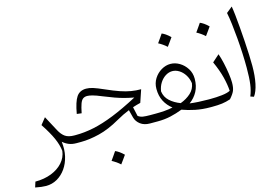

<svg xmlns="http://www.w3.org/2000/svg" viewBox="-120 -998 2237 1532"><g transform="rotate(-15 998.5 -232.0)"><path d="M220.7 -265.1 286.6 -141.6Q308.1 -101.1 335.4 -82.5Q362.8 -64 410.2 -64H410.6V0H410.2Q375 0 348.1 -11Q321.3 -22 299.3 -41.5Q307.6 22.9 294.7 78.9Q281.7 134.8 252 177Q222.2 219.2 180.2 243.2Q138.2 267.1 88.4 267.1Q53.7 267.1 0 256.3L14.2 211.4Q87.9 211.4 146.7 188.5Q205.6 165.5 242.2 124.5Q278.8 83.5 285.2 29.8Q279.3 -21 254.2 -77.4Q229 -133.8 177.7 -211.4Z M596.7 -400.4Q621.6 -400.4 652.3 -390.9Q683.1 -381.3 740.2 -356Q804.2 -327.6 851.3 -311.5Q898.4 -295.4 938.2 -288.8Q978 -282.2 1020 -282.2L984.9 -178.7Q952.6 -170.9 920.4 -160.2L937 -84.5Q954.6 -70.8 976.8 -67.4Q999 -64 1035.2 -64H1082.5V0H1017.6Q970.2 0 939.2 -23.4Q908.2 -46.9 898.9 -82L882.3 -146Q858.4 -136.7 830.8 -123.3Q803.2 -109.9 775.9 -94.2Q683.6 -41 600.8 -20.5Q518.1 0 448.7 0H410.6Q396 0 396 -30.8V-33.2Q396 -64 410.6 -64H421.9Q493.2 -64 570.6 -80.1Q647.9 -96.2 740.7 -133.3Q833.5 -170.4 950.2 -232.4Q908.7 -240.2 873 -249.5Q837.4 -258.8 798.8 -272.5Q760.3 -286.1 709 -307.1Q658.7 -328.1 631.8 -335Q605 -341.8 589.4 -341.8Q567.9 -341.8 554.2 -331.5Q540.5 -321.3 531 -294.9Q521.5 -268.6 511.7 -219.7L472.7 -224.6Q489.7 -321.8 516.6 -361.1Q543.5 -400.4 596.7 -400.4ZM691.4 140.6Q706.1 146.5 722.9 158Q739.7 169.4 759.8 189Q748 205.6 736.1 222.4Q724.1 239.3 711.4 256.3Q696.3 242.2 679 230.2Q661.6 218.3 644 209Q656.2 191.9 667.7 175.3Q679.2 158.7 691.4 140.6Z M1296.4 -417Q1335 -417 1371.1 -395.8Q1407.2 -374.5 1430.9 -337.4Q1454.6 -300.3 1454.6 -252.9Q1454.6 -192.9 1430.7 -148.2Q1406.7 -103.5 1364.3 -72.8Q1431.6 -64 1518.6 -64H1519V0H1518.6Q1450.7 0 1393.8 -11.7Q1336.9 -23.4 1287.6 -41.5Q1238.8 -22.5 1188.7 -11.2Q1138.7 0 1082.5 0Q1067.9 0 1067.9 -30.8V-33.2Q1067.9 -64 1082.5 -64Q1118.2 -64 1154.3 -66.7Q1190.4 -69.3 1223.6 -76.7Q1183.6 -107.4 1160.9 -151.1Q1138.2 -194.8 1138.2 -252.9Q1138.2 -300.3 1161.9 -337.4Q1185.5 -374.5 1221.9 -395.8Q1258.3 -417 1296.4 -417ZM1296.4 -357.4Q1267.6 -357.4 1240.5 -340.6Q1213.4 -323.7 1194.1 -293.7Q1174.8 -263.7 1168.9 -224.1Q1175.3 -176.3 1210.4 -144.3Q1245.6 -112.3 1296.4 -93.3Q1347.2 -112.3 1382.3 -144.3Q1417.5 -176.3 1423.8 -224.1Q1418 -263.7 1398.7 -293.7Q1379.4 -323.7 1352.3 -340.6Q1325.2 -357.4 1296.4 -357.4ZM1293 -669.4Q1307.6 -663.6 1324.5 -652.1Q1341.3 -640.6 1361.3 -621.1Q1349.6 -604.5 1337.6 -587.6Q1325.7 -570.8 1313 -553.7Q1297.9 -567.9 1280.5 -579.8Q1263.2 -591.8 1245.6 -601.1Q1257.8 -618.2 1269.3 -634.8Q1280.8 -651.4 1293 -669.4Z M1609.4 -673.3Q1624 -667.5 1640.9 -656Q1657.7 -644.5 1677.7 -625Q1666 -608.4 1654.1 -591.6Q1642.1 -574.7 1629.4 -557.6Q1614.3 -571.8 1596.9 -583.7Q1579.6 -595.7 1562 -605Q1574.2 -622.1 1585.7 -638.7Q1597.2 -655.3 1609.4 -673.3ZM1519 0Q1504.4 0 1504.4 -30.8V-33.2Q1504.4 -64 1519 -64H1533.2Q1584 -64 1630.1 -69.3Q1676.3 -74.7 1699.2 -87.4Q1696.3 -138.2 1680.7 -200.9Q1665 -263.7 1630.4 -340.3L1688.5 -392.1Q1700.7 -358.4 1711.2 -311.8Q1721.7 -265.1 1728 -220.2Q1734.4 -175.3 1734.4 -146.5Q1734.4 -103.5 1723.6 -78.6Q1712.9 -53.7 1683.6 -21Q1647.5 -8.8 1613.5 -4.4Q1579.6 0 1530.8 0Z M1888.7 -732.4Q1893.6 -705.6 1898.7 -659.2Q1903.8 -612.8 1908.4 -555.7Q1913.1 -498.5 1917 -439.2Q1920.9 -379.9 1923.1 -326.4Q1925.3 -272.9 1925.3 -233.9Q1925.3 -149.9 1912.1 -87.4Q1898.9 -24.9 1874 8.8L1846.2 -0.5Q1863.8 -43 1870.8 -94.2Q1877.9 -145.5 1877.9 -228.5Q1877.9 -285.2 1875 -348.9Q1872.1 -412.6 1866.7 -476.1Q1861.3 -539.6 1854.5 -595.5Q1847.7 -651.4 1839.4 -692.4Z"/></g></svg>

Font: Pinar DS1 Light
Style: Regular
Weight: 300
Designer: Amin Abedi
Version: Version 3.000